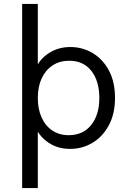

<svg xmlns="http://www.w3.org/2000/svg" viewBox="-20 -750 667 980"><path d="M93 210V-730H173V-378L163 -402Q183 -449 230.5 -479.5Q278 -510 339 -510Q401 -510 453 -479Q505 -448 536 -390Q567 -332 567 -250Q567 -169 535.5 -110.5Q504 -52 452 -21Q400 10 338 10Q276 10 229.5 -20.5Q183 -51 163 -98L173 -113V210ZM330 -60Q404 -60 445.5 -112Q487 -164 487 -250Q487 -336 446.5 -388Q406 -440 333 -440Q285 -440 249 -416.5Q213 -393 193 -350.5Q173 -308 173 -250Q173 -193 192.5 -150Q212 -107 247.5 -83.5Q283 -60 330 -60Z"/></svg>

Font: Work Sans
Style: Regular
Weight: 400
Designer: Wei Huang
Foundry: Wei Huang
Version: Version 2.006; ttfautohint (v1.8.1.43-b0c9)